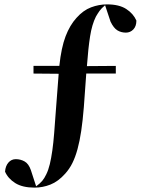

<svg xmlns="http://www.w3.org/2000/svg" viewBox="-20 -747 648 877"><path d="M133 -446H251Q260 -530 279.5 -581Q299 -632 329 -665Q360 -700 396 -713.5Q432 -727 469 -727Q524 -727 556.5 -706Q589 -685 603 -653Q603 -627 589 -612.5Q575 -598 555 -598Q533 -598 516 -608.5Q499 -619 485 -648L460 -723Q443 -709 434.5 -697Q426 -685 418 -671Q400 -635 391.5 -581Q383 -527 377 -445L509 -446V-411H374L363 -258Q358 -196 351 -149Q344 -102 334 -65.5Q324 -29 310.5 -2Q297 25 278 46Q246 82 210.5 96Q175 110 138 110Q83 110 50 89.5Q17 69 3 37Q5 11 18.5 -4.5Q32 -20 52 -20Q74 -20 92.5 -9.5Q111 1 121 30L145 104Q163 91 173 79Q183 67 191 50Q201 30 207.5 3Q214 -24 219 -59.5Q224 -95 227.5 -139.5Q231 -184 235 -240L248 -410L133 -411Z"/></svg>

Font: XinYuGongZhangJiaSongA
Style: Regular
Weight: 900
Designer: XinYuGong
Foundry: Adobe Systems Incorporated
Version: Version 1.00